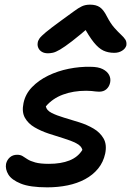

<svg xmlns="http://www.w3.org/2000/svg" viewBox="-20 -795 563 825"><path d="M183 10Q109 10 69.5 -6Q30 -22 16 -45Q2 -68 6 -91Q10 -108 22.5 -119Q35 -130 54 -130Q68 -130 77.5 -124Q87 -118 98.5 -110.5Q110 -103 131.5 -97Q153 -91 190 -91Q242 -91 278.5 -105.5Q315 -120 334 -151Q330 -168 307.5 -179.5Q285 -191 253.5 -200.5Q222 -210 189 -221Q156 -232 128.5 -248Q101 -264 87 -289Q73 -314 81 -352Q89 -391 117.5 -420.5Q146 -450 187 -470Q228 -490 275.5 -499.5Q323 -509 368 -508Q402 -508 421.5 -498Q441 -488 449 -472.5Q457 -457 453 -439Q449 -422 437 -411.5Q425 -401 406 -401Q398 -401 390.5 -402Q383 -403 373.5 -404Q364 -405 350 -405Q295 -405 250.5 -388.5Q206 -372 177 -338Q180 -321 201.5 -310Q223 -299 255 -289.5Q287 -280 320.5 -269.5Q354 -259 382 -242.5Q410 -226 425 -200Q440 -174 432 -135Q424 -98 401.5 -70.5Q379 -43 345.5 -25Q312 -7 270.5 1.5Q229 10 183 10ZM186 -566Q171 -566 160.5 -572Q150 -578 145 -588.5Q140 -599 142 -611Q143 -620 149.5 -629.5Q156 -639 177 -656.5Q198 -674 242 -706Q277 -731 297 -746Q317 -761 332 -768Q347 -775 367 -775Q393 -775 409 -764Q425 -753 439 -725Q455 -694 471.5 -675.5Q488 -657 500 -646Q512 -635 518.5 -625Q525 -615 523 -600Q519 -586 504.5 -577Q490 -568 471 -568Q445 -568 424.5 -577.5Q404 -587 383 -613Q362 -639 335 -689L374 -688Q322 -643 289.5 -618Q257 -593 238 -582Q219 -571 207.5 -568.5Q196 -566 186 -566Z"/></svg>

Font: Shantell Sans Medium
Style: Italic
Weight: 500
Italic angle: -11°
Designer: Stephen Nixon, Anya Danilova, Shantell Martin
Foundry: Arrow Type
Version: Version 1.011;[c5ecc13dd]